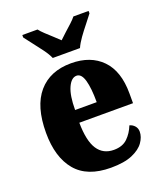

<svg xmlns="http://www.w3.org/2000/svg" viewBox="-142 -859 814 961"><g transform="rotate(-20 264.5 -378.0)"><path d="M283 10Q157 10 96.5 -62.5Q36 -135 36 -265Q36 -406 98 -478Q160 -550 272 -550Q376 -550 436 -488.5Q496 -427 496 -308V-256H210Q211 -159 240.5 -114Q270 -69 327 -69Q373 -69 399.5 -94.5Q426 -120 441 -158Q457 -154 468 -141.5Q479 -129 479 -111Q479 -83 459.5 -55Q440 -27 397 -8.5Q354 10 283 10ZM327 -323Q327 -398 315 -440Q303 -482 277 -482Q249 -482 230.5 -441Q212 -400 212 -323ZM196 -606Q186 -629 166.5 -655.5Q147 -682 126.5 -708Q106 -734 92 -753V-766H173Q182 -754 199.5 -737.5Q217 -721 236 -704Q255 -687 268 -674Q281 -687 300 -704Q319 -721 337 -737.5Q355 -754 364 -766H445V-753Q431 -734 410 -708Q389 -682 370 -655.5Q351 -629 341 -606Z"/></g></svg>

Font: Noto Serif Hebrew Condensed Black
Style: Regular
Weight: 900
Width: 3
Designer: Monotype Design Team
Foundry: Monotype Imaging Inc.
Version: Version 2.004; ttfautohint (v1.8.4.7-5d5b)